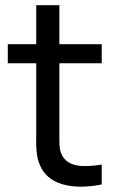

<svg xmlns="http://www.w3.org/2000/svg" viewBox="-20 -710 452 739"><path d="M371.5 -466.5V-540H208.5V-690H119.5V-540H10V-466.5H119.5V-204C119.5 -148 116.5 -107 138 -65C175.5 8.5 275 19.5 371.5 0V-76.5C297.5 -65 243.5 -68 219.5 -111C206.5 -133.5 208.5 -163.5 208.5 -208V-466.5Z"/></svg>

Font: Hauora Medium
Style: Regular
Weight: 500
Designer: Wayne Shih
Foundry: WCYS
Version: Version 1.001;hotconv 1.0.109;makeotfexe 2.5.65596